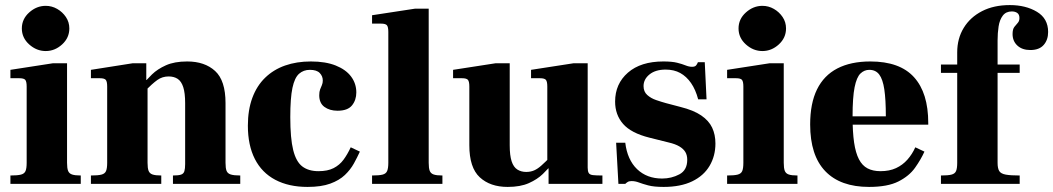

<svg xmlns="http://www.w3.org/2000/svg" viewBox="-20 -724 4147 756"><path d="M21 0V-33Q49 -33 62.5 -36.5Q76 -40 80.5 -50.5Q85 -61 85 -83V-383Q85 -403 79.5 -409.5Q74 -416 56 -416H21V-449L189 -475H244V-83Q244 -62 248 -51.5Q252 -41 263.5 -37Q275 -33 298 -33V0ZM160 -523Q124 -523 95 -549Q66 -575 66 -612Q66 -649 95 -675Q124 -701 160 -701Q184 -701 205 -689Q226 -677 239.5 -657Q253 -637 253 -612Q253 -575 224.5 -549Q196 -523 160 -523Z M661 0V-33Q683 -33 693 -36.5Q703 -40 706 -50Q709 -60 709 -78V-318Q709 -358 701.5 -381Q694 -404 679.5 -413.5Q665 -423 644 -423Q619 -423 599.5 -409Q580 -395 549 -364L543 -392Q557 -410 578.5 -431Q600 -452 633.5 -467Q667 -482 717 -482Q786 -482 827 -444.5Q868 -407 868 -318V-83Q868 -62 872 -51.5Q876 -41 888.5 -37Q901 -33 926 -33V0ZM338 0V-33Q366 -33 379.5 -36.5Q393 -40 397.5 -50.5Q402 -61 402 -83V-383Q402 -403 396.5 -409.5Q391 -416 373 -416H338V-449L503 -475H556V-409H561V-83Q561 -62 565 -51.5Q569 -41 580.5 -37Q592 -33 615 -33V0Z M1191 12Q1117 12 1064 -16Q1011 -44 983.5 -98Q956 -152 956 -229Q956 -291 973.5 -338.5Q991 -386 1024 -418Q1057 -450 1102.5 -466Q1148 -482 1204 -482Q1262 -482 1302 -466Q1342 -450 1362.5 -422.5Q1383 -395 1383 -360Q1383 -330 1366 -309Q1349 -288 1309 -288Q1278 -288 1257.5 -303Q1237 -318 1237 -349Q1237 -363 1240.5 -372Q1244 -381 1247.5 -389Q1251 -397 1251 -407Q1251 -424 1239 -436.5Q1227 -449 1200 -449Q1175 -449 1157.5 -433.5Q1140 -418 1131.5 -378Q1123 -338 1123 -263Q1123 -179 1134.5 -133Q1146 -87 1170.5 -68.5Q1195 -50 1234 -50Q1270 -50 1293.5 -62Q1317 -74 1332.5 -95Q1348 -116 1361 -144L1397 -127Q1387 -105 1373.5 -80.5Q1360 -56 1338 -35Q1316 -14 1280.5 -1Q1245 12 1191 12Z M1445 0V-33Q1473 -33 1486.5 -36.5Q1500 -40 1504.5 -51Q1509 -62 1509 -83V-598Q1509 -618 1503.5 -624.5Q1498 -631 1480 -631H1445V-664L1615 -690H1668V-83Q1668 -62 1672 -51.5Q1676 -41 1687.5 -37Q1699 -33 1722 -33V0Z M1979 12Q1910 12 1869 -26Q1828 -64 1828 -152V-383Q1828 -403 1822.5 -409.5Q1817 -416 1799 -416H1764V-449L1932 -475H1987V-152Q1987 -112 1994.5 -89Q2002 -66 2017 -56.5Q2032 -47 2052 -47Q2069 -47 2083 -53Q2097 -59 2112 -72.5Q2127 -86 2147 -106L2153 -78Q2139 -60 2117.5 -39Q2096 -18 2062.5 -3Q2029 12 1979 12ZM2140 0V-61H2135V-383Q2135 -403 2129.5 -409.5Q2124 -416 2106 -416H2071V-449L2239 -475H2294V-64Q2294 -50 2298 -43Q2302 -36 2314.5 -34.5Q2327 -33 2352 -33V0Z M2593 12Q2555 12 2532.5 6Q2510 0 2495.5 -5.5Q2481 -11 2467 -11Q2457 -11 2451.5 -7.5Q2446 -4 2442 0H2415L2406 -162H2442Q2450 -95 2488.5 -58Q2527 -21 2587 -21Q2624 -21 2655 -37.5Q2686 -54 2686 -95Q2686 -113 2678.5 -125.5Q2671 -138 2655 -147.5Q2639 -157 2613 -163L2537 -182Q2465 -200 2433.5 -236Q2402 -272 2402 -324Q2402 -394 2452.5 -438Q2503 -482 2592 -482Q2626 -482 2646 -477Q2666 -472 2679.5 -466.5Q2693 -461 2705 -461Q2716 -461 2720.5 -466Q2725 -471 2728 -479H2755L2762 -333H2729Q2719 -371 2701 -397Q2683 -423 2658.5 -436.5Q2634 -450 2601 -450Q2561 -450 2537.5 -431Q2514 -412 2514 -385Q2514 -363 2528.5 -350Q2543 -337 2563.5 -330Q2584 -323 2602 -318L2659 -303Q2711 -290 2741 -269.5Q2771 -249 2784 -221.5Q2797 -194 2797 -159Q2797 -110 2774 -71Q2751 -32 2705.5 -10Q2660 12 2593 12Z M2843 0V-33Q2871 -33 2884.5 -36.5Q2898 -40 2902.5 -50.5Q2907 -61 2907 -83V-383Q2907 -403 2901.5 -409.5Q2896 -416 2878 -416H2843V-449L3011 -475H3066V-83Q3066 -62 3070 -51.5Q3074 -41 3085.5 -37Q3097 -33 3120 -33V0ZM2982 -523Q2946 -523 2917 -549Q2888 -575 2888 -612Q2888 -649 2917 -675Q2946 -701 2982 -701Q3006 -701 3027 -689Q3048 -677 3061.5 -657Q3075 -637 3075 -612Q3075 -575 3046.5 -549Q3018 -523 2982 -523Z M3402 12Q3289 12 3229.5 -50Q3170 -112 3170 -234Q3170 -317 3197 -372Q3224 -427 3277 -454.5Q3330 -482 3407 -482Q3465 -482 3508 -466.5Q3551 -451 3579 -420Q3607 -389 3621 -344Q3635 -299 3635 -239V-233H3255V-266H3468Q3468 -332 3462 -372Q3456 -412 3442 -430.5Q3428 -449 3403 -449Q3383 -449 3368 -434.5Q3353 -420 3345 -380.5Q3337 -341 3337 -265Q3337 -204 3343 -163Q3349 -122 3362 -97Q3375 -72 3396 -61Q3417 -50 3447 -50Q3482 -50 3508 -62Q3534 -74 3553 -95.5Q3572 -117 3584 -144L3620 -127Q3606 -96 3583 -63.5Q3560 -31 3517.5 -9.5Q3475 12 3402 12Z M3685 0V-33Q3713 -33 3726.5 -36.5Q3740 -40 3744.5 -50.5Q3749 -61 3749 -83V-437H3685V-470H3749V-518Q3749 -572 3774.5 -614Q3800 -656 3846.5 -680Q3893 -704 3956 -704Q4019 -704 4063 -677.5Q4107 -651 4107 -598Q4107 -567 4089.5 -547Q4072 -527 4037 -527Q4005 -527 3986 -544.5Q3967 -562 3967 -590Q3967 -609 3974 -618Q3981 -627 3987.5 -634Q3994 -641 3994 -653Q3994 -667 3985.5 -673Q3977 -679 3964 -679Q3941 -679 3928.5 -662.5Q3916 -646 3912 -620Q3908 -594 3908 -565V-470H3995V-437H3908V-83Q3908 -61 3914.5 -50.5Q3921 -40 3940 -36.5Q3959 -33 3995 -33V0Z"/></svg>

Font: Frank Ruhl Libre Black
Style: Regular
Weight: 900
Designer: Yanek Iontef
Foundry: Fontef
Version: Version 6.004